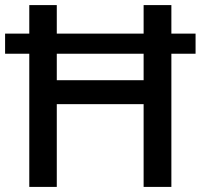

<svg xmlns="http://www.w3.org/2000/svg" viewBox="-20 -734 788 754"><path d="M95 0V-523H0V-602H95V-714H203V-602H544V-714H653V-602H748V-523H653V0H544V-325H203V0ZM203 -419H544V-523H203Z"/></svg>

Font: Noto Sans Myanmar UI Medium
Style: Regular
Weight: 500
Designer: Monotype Design Team
Foundry: Monotype Imaging Inc.
Version: Version 2.103; ttfautohint (v1.8.4.7-5d5b)